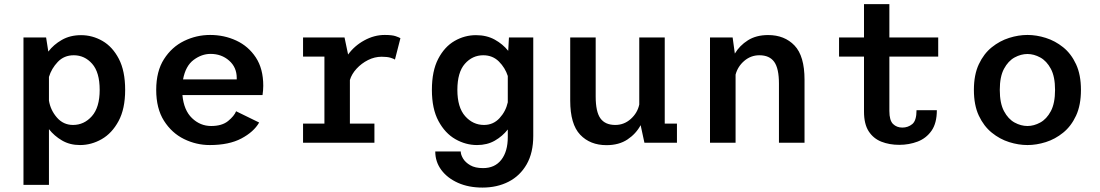

<svg xmlns="http://www.w3.org/2000/svg" viewBox="-20 -678 5223 912"><path d="M91.5 200V-500H199L209.5 -433Q234.5 -466 273.8 -488.5Q313 -511 365 -511Q419 -511 466.8 -483.5Q514.5 -456 544.5 -398.5Q574.5 -341 574.5 -251Q574.5 -161 543.2 -103Q512 -45 463 -17Q414 11 360 11Q311.5 11 274.5 -10.8Q237.5 -32.5 212.5 -64.5V200ZM330.5 -415.5Q284.5 -415.5 254.5 -384Q224.5 -352.5 212.5 -312.5V-200Q220 -154.5 250.5 -119.5Q281 -84.5 327 -84.5Q379.5 -84.5 416.5 -126.2Q453.5 -168 453.5 -251Q453.5 -334.5 417.8 -375Q382 -415.5 330.5 -415.5Z M976.5 11Q912.5 11 854.2 -17.5Q796 -46 759 -104.2Q722 -162.5 722 -251Q722 -339.5 759 -397.2Q796 -455 854.5 -483.5Q913 -512 978 -512Q1045 -512 1102.5 -485.2Q1160 -458.5 1195.2 -405Q1230.5 -351.5 1230.5 -270.5Q1230.5 -260 1229.5 -247.8Q1228.5 -235.5 1227 -226.5H846.5Q853 -154.5 892 -117Q931 -79.5 983 -79.5Q1034.5 -79.5 1063.5 -103.2Q1092.5 -127 1101.5 -149.5L1211 -96Q1185.5 -51.5 1126.5 -20.2Q1067.5 11 976.5 11ZM980 -422Q938 -422 899.8 -393.5Q861.5 -365 849.5 -301H1104.5V-307.5Q1104.5 -358.5 1068.2 -390.2Q1032 -422 980 -422Z M1419.5 0V-91H1521V-409H1419.5V-500H1616.5L1633.5 -419Q1663.5 -460.5 1710.5 -486.2Q1757.5 -512 1807.5 -512Q1842.5 -512 1859.8 -506Q1877 -500 1882 -496.5L1856 -395Q1851.5 -398.5 1835.8 -403.5Q1820 -408.5 1793 -408.5Q1759.5 -408.5 1728.2 -392.8Q1697 -377 1673.8 -351.8Q1650.5 -326.5 1642 -298V-91H1758.5V0Z M2246 11Q2192 11 2143 -17Q2094 -45 2062.8 -103Q2031.5 -161 2031.5 -251Q2031.5 -341 2061.5 -398.5Q2091.5 -456 2139.2 -483.5Q2187 -511 2241 -511Q2291.5 -511 2330 -489.8Q2368.5 -468.5 2394 -436.5L2397.5 -500H2513V-32.5Q2513 47.5 2481.8 102.2Q2450.5 157 2396 185Q2341.5 213 2271.5 213Q2206 213 2155.5 190.5Q2105 168 2076.2 129.2Q2047.5 90.5 2047.5 41.5H2168.5Q2168.5 56.5 2179.5 75Q2190.5 93.5 2213.8 107Q2237 120.5 2274.5 120.5Q2330.5 120.5 2361.2 81Q2392 41.5 2392 -27V-63Q2367 -31 2330.5 -10Q2294 11 2246 11ZM2152.5 -251Q2152.5 -168 2189.5 -126.2Q2226.5 -84.5 2279 -84.5Q2323 -84.5 2352.8 -116.8Q2382.5 -149 2392 -192V-317Q2379.5 -356 2349.8 -385.8Q2320 -415.5 2275.5 -415.5Q2224 -415.5 2188.2 -375Q2152.5 -334.5 2152.5 -251Z M2861 11.5Q2783 11.5 2735.8 -38.2Q2688.5 -88 2688.5 -200.5V-500H2809.5V-219.5Q2809.5 -147 2832 -115.8Q2854.5 -84.5 2902.5 -84.5Q2944.5 -84.5 2976.2 -113Q3008 -141.5 3016.5 -181.5V-500H3137.5V-91H3195.5V0H3041L3023 -83.5Q3001 -42.5 2960.5 -15.5Q2920 11.5 2861 11.5Z M3352.5 0V-500H3460L3470.5 -423.5Q3493 -461.5 3532.5 -486.5Q3572 -511.5 3628.5 -511.5Q3706.5 -511.5 3754 -461.8Q3801.5 -412 3801.5 -299.5V0H3680V-280.5Q3680 -353 3657.5 -384.2Q3635 -415.5 3587 -415.5Q3546.5 -415.5 3515.2 -388.8Q3484 -362 3474 -323.5V0Z M4084 -148V-409H3965.5V-500H4084V-658.5H4204.5V-500H4436.5V-409H4204.5V-151Q4204.5 -106 4222 -89Q4239.5 -72 4266 -72Q4293 -72 4313.2 -88.5Q4333.5 -105 4333.5 -154.5H4430Q4430 -93 4404.8 -57Q4379.5 -21 4338.8 -5.5Q4298 10 4251.5 10Q4204.5 10 4166.5 -5Q4128.5 -20 4106.2 -54.5Q4084 -89 4084 -148Z M4860.5 11Q4818 11 4773.5 -3Q4729 -17 4691 -47.8Q4653 -78.5 4629.5 -128.5Q4606 -178.5 4606 -251Q4606 -323 4629.5 -373Q4653 -423 4691 -453.5Q4729 -484 4773.5 -498Q4818 -512 4860.5 -512Q4903 -512 4947.5 -498Q4992 -484 5030 -453.5Q5068 -423 5091.2 -373Q5114.5 -323 5114.5 -251Q5114.5 -178.5 5091.2 -128.5Q5068 -78.5 5030 -47.8Q4992 -17 4947.5 -3Q4903 11 4860.5 11ZM4860.5 -79.5Q4891 -79.5 4921.2 -96Q4951.5 -112.5 4971.5 -150Q4991.5 -187.5 4991.5 -251Q4991.5 -314 4971.5 -351.2Q4951.5 -388.5 4921.2 -405Q4891 -421.5 4860.5 -421.5Q4829.5 -421.5 4799.2 -405Q4769 -388.5 4749 -351.2Q4729 -314 4729 -251Q4729 -187.5 4749 -150Q4769 -112.5 4799.2 -96Q4829.5 -79.5 4860.5 -79.5Z"/></svg>

Font: Trispace Medium
Style: Regular
Weight: 500
Designer: Tyler Finck
Foundry: Etcetera Type Company
Version: Version 1.210; ttfautohint (v1.8.3)